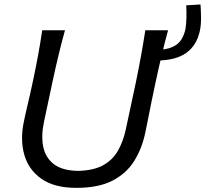

<svg xmlns="http://www.w3.org/2000/svg" viewBox="-20 -852 944 882"><path d="M331.5 11Q229 11 169.8 -31Q110.5 -73 91.2 -142.5Q72 -212 90 -295Q95.5 -323 107 -371Q118.5 -419 130 -473.5Q144.5 -541 154.8 -597Q165 -653 174 -713H278.5Q262 -653 248.5 -597Q235 -541 220.5 -473L182 -292Q168.5 -229 178.5 -178.5Q188.5 -128 227 -98.2Q265.5 -68.5 337.5 -67Q409 -68.5 453 -92.5Q497 -116.5 521.5 -159.2Q546 -202 558 -258L604 -473Q618 -541 628.2 -597.5Q638.5 -654 647.5 -713H752Q736 -654 722.5 -597.5Q709 -541 694.5 -473Q684.5 -427.5 675.5 -382.5Q666.5 -337.5 659.2 -300.2Q652 -263 647 -241Q632 -169.5 596.5 -112.5Q561 -55.5 496.8 -22.2Q432.5 11 331.5 11ZM699 -574 694 -623Q743.5 -623 771.5 -635.8Q799.5 -648.5 813 -670.2Q826.5 -692 832 -718.5Q836 -744 836.5 -773.5Q837 -803 835.5 -827.5L901 -831.5Q903 -808.5 903.5 -772.8Q904 -737 898 -710Q883.5 -642.5 834.5 -608.2Q785.5 -574 699 -574Z"/></svg>

Font: Commissioner Flair
Style: Italic
Weight: 400
Italic angle: -12°
Designer: Kostas Bartsokas
Foundry: Kostas Bartsokas
Version: Version 1.000; ttfautohint (v1.8.3)